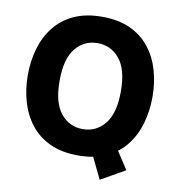

<svg xmlns="http://www.w3.org/2000/svg" viewBox="-90 -808 919 999"><g transform="rotate(10 369.5 -308.5)"><path d="M631.3 37.6 503.4 110.4 424.3 -53.2 531.2 -116.7ZM370.1 -727.1Q457.5 -727.1 519.8 -697.8Q582 -668.5 621.8 -617.4Q661.6 -566.4 680.4 -500.5Q699.2 -434.6 699.2 -361.3Q699.2 -288.1 680.4 -221.9Q661.6 -155.8 621.8 -104.5Q582 -53.2 519.5 -23.9Q457 5.4 370.1 5.4Q283.2 5.4 220.7 -23.9Q158.2 -53.2 118.4 -104.5Q78.6 -155.8 59.6 -221.9Q40.5 -288.1 40.5 -361.3Q40.5 -434.6 59.3 -500.5Q78.1 -566.4 117.9 -617.4Q157.7 -668.5 220.2 -697.8Q282.7 -727.1 370.1 -727.1ZM370.1 -587.9Q299.3 -587.9 253.9 -532.5Q208.5 -477.1 208.5 -361.3Q208.5 -245.1 253.7 -189.5Q298.8 -133.8 370.1 -133.8Q441.4 -133.8 486.8 -189.5Q532.2 -245.1 532.2 -361.3Q532.2 -477.5 486.3 -532.7Q440.4 -587.9 370.1 -587.9Z"/></g></svg>

Font: Estedad-FD ExtraBold
Style: Regular
Weight: 800
Designer: Amin Abedi
Version: Version 7.3